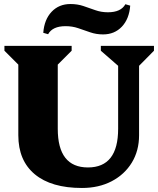

<svg xmlns="http://www.w3.org/2000/svg" viewBox="-20 -918 787 954"><path d="M567 -591 481 -666V-690H745V-666L671 -591V-246Q671 -169 635 -110Q599 -51 535 -17.5Q471 16 387 16Q235 16 153 -52Q71 -120 71 -246V-597L2 -666V-690H336V-666L267 -597V-278Q267 -86 417 -86Q567 -86 567 -278ZM492 -747Q458 -747 428 -757.5Q398 -768 368.5 -778Q339 -788 306 -788Q241 -788 219 -748L195 -755Q200 -821 236.5 -859.5Q273 -898 330 -898Q365 -898 394.5 -888Q424 -878 453.5 -867.5Q483 -857 516 -857Q581 -857 603 -897L627 -890Q622 -824 585.5 -785.5Q549 -747 492 -747Z"/></svg>

Font: Platypi ExtraBold
Style: Regular
Weight: 800
Designer: David Sargent
Foundry: Bolt Cutter Type
Version: Version 1.200; ttfautohint (v1.8.4.7-5d5b)